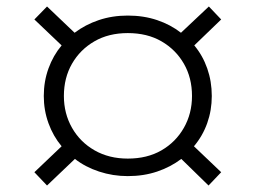

<svg xmlns="http://www.w3.org/2000/svg" viewBox="-20 -541 788 592"><path d="M125 31 86 -10 170 -90Q144 -121 129.5 -161Q115 -201 115 -245Q115 -290 129.5 -330Q144 -370 170 -401L86 -481L125 -521L210 -440Q243 -465 284.5 -479Q326 -493 374 -493Q423 -493 464.5 -479Q506 -465 538 -440L624 -521L662 -481L579 -401Q605 -370 619 -330Q633 -290 633 -245Q633 -201 619 -161.5Q605 -122 578 -90L662 -10L623 31L539 -51Q506 -26 464.5 -12Q423 2 374 2Q328 2 285.5 -12Q243 -26 211 -51ZM374 -52Q434 -52 478 -77.5Q522 -103 547 -147Q572 -191 572 -245Q572 -301 547 -344.5Q522 -388 478 -413.5Q434 -439 374 -439Q315 -439 271 -413.5Q227 -388 202 -344.5Q177 -301 177 -245Q177 -191 202 -147Q227 -103 271.5 -77.5Q316 -52 374 -52Z"/></svg>

Font: Nunito Sans 10pt Expanded Light
Style: Regular
Weight: 300
Width: 7
Designer: Vernon Adams
Foundry: Vernon Adams
Version: Version 3.101;gftools[0.9.27]